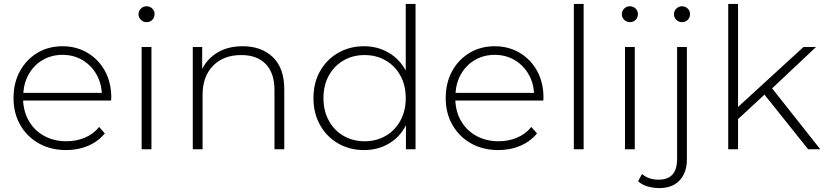

<svg xmlns="http://www.w3.org/2000/svg" viewBox="-20 -762 4214 980"><path d="M318 4Q239 4 178.5 -30Q118 -64 83.5 -124Q49 -184 49 -261Q49 -339 81.5 -398.5Q114 -458 170.5 -492Q227 -526 299 -526Q370 -526 426.5 -492.5Q483 -459 515.5 -400Q548 -341 548 -263Q548 -260 547.5 -256Q547 -252 547 -249H98Q101 -187 130 -140Q159 -93 208 -67Q257 -41 319 -41Q369 -41 412.5 -59Q456 -77 486 -114L515 -81Q480 -39 429 -17.5Q378 4 318 4ZM99 -288H500Q496 -344 469 -388Q442 -432 398 -457Q354 -482 299 -482Q244 -482 200 -457Q156 -432 129.5 -388Q103 -344 99 -288Z M703 0V-522H753V0ZM728 -649Q711 -649 699 -661Q687 -673 687 -689Q687 -706 699 -718Q711 -730 728 -730Q745 -730 757 -718.5Q769 -707 769 -690Q769 -673 757.5 -661Q746 -649 728 -649Z M964 0V-522H1012V-410Q1039 -464 1092 -495Q1145 -526 1219 -526Q1314 -526 1372.5 -470.5Q1431 -415 1431 -305V0H1381V-301Q1381 -389 1336.5 -435Q1292 -481 1212 -481Q1120 -481 1067 -426Q1014 -371 1014 -278V0Z M1838 4Q1765 4 1706.5 -29.5Q1648 -63 1614 -123Q1580 -183 1580 -261Q1580 -340 1614 -399.5Q1648 -459 1706.5 -492.5Q1765 -526 1838 -526Q1907 -526 1963 -493.5Q2019 -461 2051 -402V-742H2101V0H2052V-123Q2022 -63 1965.5 -29.5Q1909 4 1838 4ZM1841 -41Q1901 -41 1948.5 -68.5Q1996 -96 2023.5 -146Q2051 -196 2051 -261Q2051 -327 2023.5 -376.5Q1996 -426 1948.5 -453.5Q1901 -481 1841 -481Q1781 -481 1733.5 -453.5Q1686 -426 1658.5 -376.5Q1631 -327 1631 -261Q1631 -196 1658.5 -146Q1686 -96 1733.5 -68.5Q1781 -41 1841 -41Z M2524 4Q2445 4 2384.5 -30Q2324 -64 2289.5 -124Q2255 -184 2255 -261Q2255 -339 2287.5 -398.5Q2320 -458 2376.5 -492Q2433 -526 2505 -526Q2576 -526 2632.5 -492.5Q2689 -459 2721.5 -400Q2754 -341 2754 -263Q2754 -260 2753.5 -256Q2753 -252 2753 -249H2304Q2307 -187 2336 -140Q2365 -93 2414 -67Q2463 -41 2525 -41Q2575 -41 2618.5 -59Q2662 -77 2692 -114L2721 -81Q2686 -39 2635 -17.5Q2584 4 2524 4ZM2305 -288H2706Q2702 -344 2675 -388Q2648 -432 2604 -457Q2560 -482 2505 -482Q2450 -482 2406 -457Q2362 -432 2335.5 -388Q2309 -344 2305 -288Z M2909 0V-742H2959V0Z M3170 0V-522H3220V0ZM3195 -649Q3178 -649 3166 -661Q3154 -673 3154 -689Q3154 -706 3166 -718Q3178 -730 3195 -730Q3212 -730 3224 -718.5Q3236 -707 3236 -690Q3236 -673 3224.5 -661Q3213 -649 3195 -649Z M3345 198Q3314 198 3285 189.5Q3256 181 3237 163L3257 126Q3289 155 3342 155Q3436 155 3436 50V-522H3486V52Q3486 118 3449.5 158Q3413 198 3345 198ZM3461 -649Q3444 -649 3432 -661Q3420 -673 3420 -689Q3420 -706 3432 -718Q3444 -730 3461 -730Q3478 -730 3490 -718.5Q3502 -707 3502 -690Q3502 -673 3490.5 -661Q3479 -649 3461 -649Z M3697 0V-742H3747V-216L4081 -522H4145L3921 -311L4167 0H4105L3882 -279L3747 -154V0Z"/></svg>

Font: Montserrat Light
Style: Regular
Weight: 300
Designer: Julieta Ulanovsky
Foundry: Julieta Ulanovsky
Version: Version 9.000; ttfautohint (v1.8.4.7-5d5b)